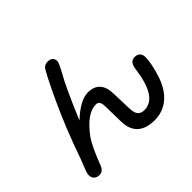

<svg xmlns="http://www.w3.org/2000/svg" viewBox="-172 -1022 1344 1344"><g transform="rotate(-45 500.0 -349.5)"><path d="M95 -69 112 -111Q190 -337 280 -530Q368 -717 388 -742Q395 -750 406.5 -755Q418 -760 429 -760Q455 -760 468.5 -748Q482 -736 482 -713Q482 -698 446 -632Q395 -544 297 -310Q401 -408 478 -408Q536 -408 566.5 -375Q597 -342 599 -279L604 -124Q605 -80 621 -60Q637 -40 670 -40Q734 -40 773.5 -101Q813 -162 830 -289Q838 -352 884 -352Q910 -352 924 -337.5Q938 -323 938 -296Q938 -242 908 -143Q877 -44 816 8.5Q755 61 672 61Q588 61 544 21Q500 -19 498 -98L495 -257Q494 -284 485 -296.5Q476 -309 458 -309Q413 -309 367 -276.5Q321 -244 271 -177Q234 -126 181 12Q164 59 128 59Q101 59 86.5 44.5Q72 30 72 4Q72 -13 95 -69Z"/></g></svg>

Font: 寒蝉全圆体 Bold
Style: Regular
Weight: 700
Designer: Warren2060
      Designed by Motoya company      

      [Varela Round]
      Joe Prince(Latin component); Avraham Cornf
Foundry: ChillType
Version: Version 3.200